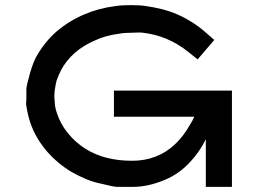

<svg xmlns="http://www.w3.org/2000/svg" viewBox="-20 -728 1005 750"><path d="M886 -374V2H784V-184Q760 -136 727 -100Q683 -50 623 -25Q558 2 499 2H438Q425 2 377 -10Q347 -16 317 -28Q282 -43 260 -56Q205 -89 163 -137Q118 -190 98 -250Q88 -281 83 -314Q82 -317 82 -326Q82 -327 82.5 -331Q83 -335 83 -338V-380Q83 -392 98 -445Q110 -485 121 -505Q153 -563 202 -606Q252 -648 310 -672Q366 -696 429 -704Q454 -708 491 -708Q528 -708 552 -704Q581 -700 613 -692Q645 -684 672 -672Q700 -660 727 -643Q752 -628 778 -606L817 -572L752 -496L712 -528Q634 -589 539 -600Q536 -601 523 -601L491 -600Q463 -600 444 -596Q394 -590 353 -571Q259 -531 218 -453Q208 -433 201 -413Q198 -404 193 -370V-361Q193 -359 192.5 -356Q192 -353 192 -352Q192 -346 193 -340Q194 -334 194 -327Q194 -310 203 -284Q217 -242 246 -207Q274 -172 315 -146Q389 -100 496 -100Q594 -100 662 -163Q695 -193 721 -239Q732 -256 739 -272H425V-374Z"/></svg>

Font: Teller
Style: Regular
Weight: 400
Version: Version 3.020;FEAKit 1.0